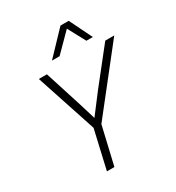

<svg xmlns="http://www.w3.org/2000/svg" viewBox="-202 -988 1019 1111"><g transform="rotate(-30 307.0 -432.5)"><path d="M428 -865 502 -714H459L396 -831L280 -714H229L373 -865ZM184 0 243 -257 110 -660H164L239 -425L276 -304L375 -434L554 -660H614L293 -253L234 0Z"/></g></svg>

Font: Elaine Sans Light
Style: Italic
Weight: 300
Italic angle: -13°
Designer: Wei Huang
Foundry: Wei Huang
Version: Version 2.001;December 24, 2019;FontCreator 12.0.0.2547 64-b